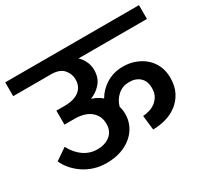

<svg xmlns="http://www.w3.org/2000/svg" viewBox="-142 -824 1078 1012"><g transform="rotate(-30 397.0 -318.0)"><path d="M338 -335Q373 -324 399 -302Q410 -321 426 -338Q442 -355 463 -368.5Q484 -382 510 -390Q536 -398 568 -398Q608 -398 642.5 -385Q677 -372 702.5 -349Q728 -326 742 -294Q756 -262 756 -223Q756 -172 737.5 -136Q719 -100 688.5 -76.5Q658 -53 619.5 -42Q581 -31 541 -31L531 -119Q548 -120 568 -125.5Q588 -131 605 -143Q622 -155 633.5 -174.5Q645 -194 645 -224Q645 -266 620.5 -288.5Q596 -311 556 -311Q516 -311 487.5 -286.5Q459 -262 448 -224Q451 -213 453 -201.5Q455 -190 455 -176Q455 -139 440 -107Q425 -75 397 -51Q369 -27 330 -13.5Q291 0 242 0Q203 0 168.5 -10.5Q134 -21 105.5 -40Q77 -59 55.5 -83.5Q34 -108 21 -137L91 -185Q117 -137 154 -112Q191 -87 235 -87Q283 -87 313 -111.5Q343 -136 343 -180Q343 -228 308.5 -257.5Q274 -287 208 -287H149V-372H199Q256 -372 287.5 -396Q319 -420 319 -465Q319 -499 295.5 -525.5Q272 -552 220 -552H-10V-636H804V-552H387Q403 -539 416 -513.5Q429 -488 429 -459Q429 -411 402.5 -380Q376 -349 338 -335Z"/></g></svg>

Font: Ek Mukta SemiBold
Style: Regular
Weight: 600
Designer: Girish Dalvi and Yashodeep Gholap
Foundry: Ek Type
Version: Version 2.538;PS 1.002;hotconv 16.6.51;makeotf.lib2.5.65220;